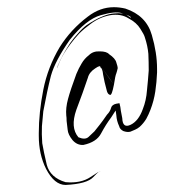

<svg xmlns="http://www.w3.org/2000/svg" viewBox="-20 -529 548 539"><path d="M299.8 -291Q293.9 -260.7 289.1 -262.7Q283.2 -263.7 280.3 -272.5Q272.5 -300.8 269.5 -319.3Q267.6 -337.9 261.7 -339.8Q262.7 -347.7 247.1 -336.9Q230.5 -326.2 226.6 -310.5Q212.9 -269.5 194.3 -220.7Q176.8 -170.9 200.2 -143.6Q218.8 -135.7 228.5 -144.5Q237.3 -153.3 245.1 -160.2Q252 -168.9 259.8 -178.7Q267.6 -188.5 280.3 -207Q289.1 -215.8 292 -226.6Q294.9 -237.3 315.4 -239.3Q318.4 -228.5 319.3 -217.8Q321.3 -207 323.2 -197.3Q324.2 -168 346.7 -178.7Q369.1 -189.5 380.9 -222.7Q390.6 -247.1 392.6 -275.4Q395.5 -302.7 397.5 -331.1Q397.5 -355.5 396.5 -377.9Q394.5 -400.4 386.7 -423.8Q384.8 -431.6 374 -448.2Q363.3 -465.8 340.8 -477.5Q319.3 -491.2 289.1 -486.3Q258.8 -480.5 234.4 -461.9Q216.8 -449.2 202.1 -434.6Q188.5 -419.9 177.7 -405.3Q157.2 -377.9 148.4 -357.4Q139.6 -336.9 140.6 -337.9Q138.7 -337.9 149.4 -360.4Q160.2 -382.8 177.7 -409.2Q187.5 -422.9 199.2 -435.5Q210.9 -449.2 222.7 -458Q247.1 -474.6 266.6 -482.4Q285.2 -490.2 299.8 -491.2Q326.2 -494.1 337.9 -485.4Q349.6 -476.6 347.7 -481.4Q347.7 -480.5 343.8 -483.4Q339.8 -486.3 321.3 -492.2Q303.7 -498 262.7 -486.3Q221.7 -474.6 175.8 -417Q134.8 -358.4 123 -316.4Q112.3 -274.4 101.6 -216.8Q99.6 -197.3 97.7 -174.8Q96.7 -153.3 98.6 -127Q102.5 -103.5 111.3 -66.4Q121.1 -30.3 164.1 -17.6Q207 -13.7 234.4 -32.2Q261.7 -50.8 261.7 -47.9Q260.7 -51.8 242.2 -32.2Q224.6 -12.7 164.1 -9.8Q132.8 -9.8 109.4 -54.7Q88.9 -95.7 88.9 -147.5Q88.9 -151.4 88.9 -155.3Q88.9 -212.9 101.6 -277.3Q114.3 -340.8 147.5 -396.5Q178.7 -446.3 226.6 -482.4Q260.7 -508.8 299.8 -508.8Q315.4 -508.8 332 -504.9Q390.6 -485.4 406.2 -430.7Q420.9 -380.9 420.9 -335.9Q420.9 -331.1 420.9 -325.2Q419.9 -298.8 416 -272.5Q412.1 -246.1 402.3 -220.7Q397.5 -208 390.6 -195.3Q382.8 -182.6 372.1 -172.9Q366.2 -168 359.4 -165Q352.5 -162.1 345.7 -159.2Q336.9 -157.2 326.2 -161.1Q316.4 -166 314.5 -174.8Q307.6 -189.5 306.6 -205.1Q304.7 -220.7 301.8 -236.3Q292 -239.3 305.7 -235.4Q318.4 -230.5 315.4 -231.4Q308.6 -224.6 302.7 -215.8Q297.9 -208 292 -199.2Q277.3 -179.7 263.7 -154.3Q251 -129.9 213.9 -122.1Q196.3 -121.1 183.6 -135.7Q170.9 -151.4 169.9 -165Q168 -178.7 167 -189.5Q167 -199.2 166 -205.1Q164.1 -225.6 170.9 -251Q177.7 -276.4 194.3 -321.3Q201.2 -337.9 209 -350.6Q216.8 -364.3 229.5 -374Q241.2 -385.7 259.8 -384.8Q279.3 -384.8 286.1 -377Q303.7 -365.2 306.6 -353.5Q310.5 -341.8 310.5 -337.9Q308.6 -329.1 306.6 -323.2Q303.7 -317.4 299.8 -291Q299.8 -291 287.1 -309.6Q273.4 -328.1 264.6 -340.8Q264.6 -340.8 299.8 -291Z"/></svg>

Font: Margalida Font
Style: Regular
Weight: 400
Designer: Mateu Riera. mateurierasureda@hotmail.com
Version: Version 1.0